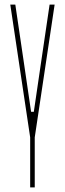

<svg xmlns="http://www.w3.org/2000/svg" viewBox="-20 -820 284 840"><path d="M112 0V-218V-219L25 -800H47L83 -556L116 -331H128L161 -556L197 -800H219L132 -219V-218V0Z"/></svg>

Font: Big Shoulders Display SC Thin
Style: Regular
Weight: 100
Designer: Patric King
Foundry: XO Type Co
Version: Version 2.002